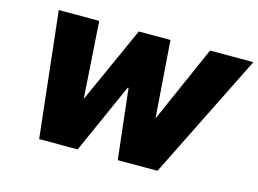

<svg xmlns="http://www.w3.org/2000/svg" viewBox="-95 -868 1391 1036"><g transform="rotate(15 601.0 -350.0)"><path d="M193 0 115 -700H341L370 -258L355 -271H369L562 -700H739L772 -248L750 -271H771L960 -700H1202L854 0H632L581 -448L602 -392H583L408 0Z"/></g></svg>

Font: REM Black
Style: Italic
Weight: 900
Italic angle: -11°
Designer: Octavio Pardo
Foundry: Ashler Design
Version: Version 1.005;gftools[0.9.28]